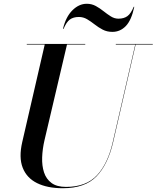

<svg xmlns="http://www.w3.org/2000/svg" viewBox="-20 -983 830 1018"><path d="M398 -893Q368.8 -893 350.4 -879.5Q332 -866 317 -830H314Q329 -893.8 363.9 -928.4Q398.8 -963 440 -963Q466.2 -963 488 -951.1Q509.8 -939.1 529.2 -923.5Q548.8 -907.9 567.9 -895.9Q587 -884 608 -884Q637.2 -884 655.6 -897.5Q674 -911 689 -947H692Q677 -875.8 647.1 -844.9Q617.2 -814 576 -814Q547.1 -814 524.4 -825.9Q501.6 -837.9 481.8 -853.5Q461.9 -869.1 441.8 -881.1Q421.6 -893 398 -893ZM122 -750H432V-747H335.2L216 -240Q205.1 -193.1 203.5 -148.8Q201.9 -104.5 213.4 -69.1Q224.9 -33.8 253.1 -12.9Q281.2 8 330 8Q436.5 8 494.1 -53.6Q551.8 -115.2 578 -230L697.2 -747H594V-750H790V-747H699.2L580 -230Q553 -112.2 492.2 -48.6Q431.5 15 313 15Q231.5 15 176.6 -12.1Q121.8 -39.1 100.4 -93.6Q79 -148 98 -230L217.2 -747H122Z"/></svg>

Font: Bodoni* 72 Medium
Style: Italic
Weight: 500
Italic angle: -13°
Version: Version 1.002; ttfautohint (v0.97) -l 8 -r 50 -G 200 -x 14 -